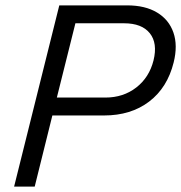

<svg xmlns="http://www.w3.org/2000/svg" viewBox="-20 -695 674 715"><path d="M32.5 0 200.8 -675H453.3Q520.8 -675 565 -648.3Q609.2 -621.7 625.8 -573.8Q642.5 -525.8 626.7 -462.5Q603.3 -368.3 535.4 -316.7Q467.5 -265 367.5 -265H175L109.2 0ZM191.7 -331.7H372.5Q439.2 -331.7 487.5 -369.2Q535.8 -406.7 551.7 -470Q567.5 -534.2 537.9 -571.2Q508.3 -608.3 441.7 -608.3H260.8Z"/></svg>

Font: Funnel Sans Light
Style: Italic
Weight: 300
Italic angle: -14.036°
Designer: NORD ID, Kristian Moeller
Foundry: Dicotype
Version: Version 1.000